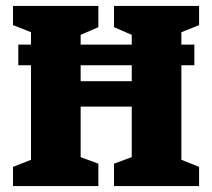

<svg xmlns="http://www.w3.org/2000/svg" viewBox="-20 -630 719 650"><path d="M654 -545 594 -521V-479H638V-409H594V-89L654 -65V0H366V-76L426 -98V-269H253V-98L313 -76V0H24V-65L85 -89V-409H42V-479H85V-521L24 -545V-610H313V-538L253 -512V-479H426V-512L366 -538V-610H654ZM426 -355V-409H253V-355Z"/></svg>

Font: Grenze ExtraBold
Style: Regular
Weight: 800
Designer: Renata Polastri
Foundry: Omnibus-Type
Version: Version 1.002; ttfautohint (v1.8)